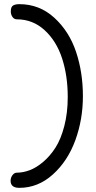

<svg xmlns="http://www.w3.org/2000/svg" viewBox="-20 -767 460 924"><path d="M31 103Q31 88 40 76Q49 64 61 64Q91 64 123 52Q155 40 188 12Q221 -16 247 -56.5Q273 -97 289.5 -160.5Q306 -224 306 -300Q306 -402 279 -485.5Q252 -569 195 -621.5Q138 -674 61 -674Q48 -674 40 -685.5Q32 -697 32 -712Q32 -734 43 -740.5Q54 -747 73 -747Q170 -747 241.5 -681.5Q313 -616 346 -517.5Q379 -419 379 -304Q379 -192 342.5 -92Q306 8 234.5 72.5Q163 137 73 137Q31 137 31 103Z"/></svg>

Font: Happy Monkey
Style: Regular
Weight: 400
Version: Version 1.001